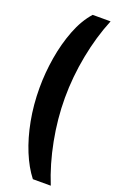

<svg xmlns="http://www.w3.org/2000/svg" viewBox="-187 -849 686 1098"><g transform="rotate(20 156.0 -300.0)"><path d="M30 -305Q30 -396 45.5 -489Q61 -582 92.5 -663.5Q124 -745 173 -800H282Q236 -688 211 -558Q186 -428 186 -300Q186 -173 211 -43Q236 87 282 200H173Q130 145 98 67Q66 -11 48 -106Q30 -201 30 -305Z"/></g></svg>

Font: Big Shoulders Text Black
Style: Regular
Weight: 900
Designer: Patric King
Foundry: XO Type Co
Version: Version 1.000; ttfautohint (v1.8.2)